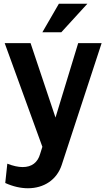

<svg xmlns="http://www.w3.org/2000/svg" viewBox="-20 -775 562 1024"><path d="M19 98 8 201C50 220 91 229 129 229C214 229 283 184 309 105L522 -545H397L276 -148L143 -545H5L206 8L194 46C181 92 149 116 101 116C77 116 50 110 19 98ZM206 -603H307L446 -755H294Z"/></svg>

Font: Ronzino
Style: Bold
Weight: 700
Designer: Nunzio Mazzaferro
Foundry: Collletttivo
Version: Version 1.000;Glyphs 3.3 (3337)